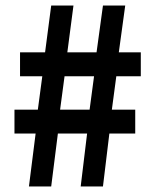

<svg xmlns="http://www.w3.org/2000/svg" viewBox="-20 -670 553 690"><path d="M84 0 108 -190H32V-276H116L132 -396H52V-482H142L164 -650H244L222 -482H327L350 -650H430L407 -482H486V-396H398L382 -276H466V-190H373L350 0H270L293 -190H188L164 0ZM196 -276H302L318 -396H212Z"/></svg>

Font: Source Sans 3 ExtraLight SemiBold
Style: Regular
Weight: 600
Version: Version 3.052;hotconv 1.1.0;makeotfexe 2.6.0